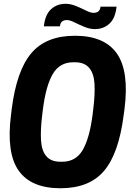

<svg xmlns="http://www.w3.org/2000/svg" viewBox="-20 -982 713 1015"><path d="M511.2 -946.8H596.2Q589.8 -885.3 558.3 -856.7Q526.9 -828.1 481.9 -828.1Q454.6 -828.1 425.8 -840.1Q397 -852.1 373 -864Q349.1 -876 334 -876Q299.3 -876 296.9 -842.8H211.9Q218.3 -904.3 249.8 -933.1Q281.2 -961.9 326.2 -961.9Q353.5 -961.9 382.3 -950Q411.1 -938 435.1 -926Q459 -914.1 474.1 -914.1Q508.8 -914.1 511.2 -946.8ZM376 -793Q531.2 -793 597.4 -699.7Q663.6 -606.4 638.2 -405.8L633.8 -374Q607.9 -169.9 529.8 -78.4Q451.7 13.2 299.8 13.2Q144.5 13.2 78.6 -80.1Q12.7 -173.3 38.1 -374L42 -405.8Q67.9 -609.9 146 -701.4Q224.1 -793 376 -793ZM298.8 -127H309.1Q380.4 -127 416.7 -188.2Q453.1 -249.5 469.2 -374L473.1 -405.8Q482.9 -484.9 479.5 -539.8Q476.1 -594.7 450.9 -623.8Q425.8 -652.8 377 -652.8H367.2Q295.9 -652.8 259.5 -591.6Q223.1 -530.3 207 -405.8L203.1 -374Q193.4 -294.9 196.8 -240Q200.2 -185.1 225.1 -156Q250 -127 298.8 -127Z"/></svg>

Font: Cooper Hewitt
Style: Bold Italic
Weight: 712
Designer: Village Type and Design LLC
Foundry: Cooper Hewitt Smithsonian Design Museum
Version: 1.000